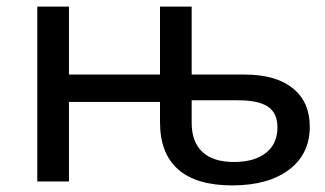

<svg xmlns="http://www.w3.org/2000/svg" viewBox="-20 -550 986 582"><path d="M919 -166Q919 -83 856 -35.5Q793 12 684 12Q575 12 520 -36.5Q465 -85 465 -180V-241H189V0H93V-530H189V-324H465V-530H561V-324H722Q816 -324 867.5 -282.5Q919 -241 919 -166ZM821 -164Q821 -207 792.5 -226.5Q764 -246 701 -246H561V-177Q561 -120 593.5 -89.5Q626 -59 689 -59Q751 -59 786 -86.5Q821 -114 821 -164Z"/></svg>

Font: Montserrat Alternates Medium
Style: Regular
Weight: 500
Designer: Julieta Ulanovsky
Foundry: Julieta Ulanovsky
Version: Version 7.200